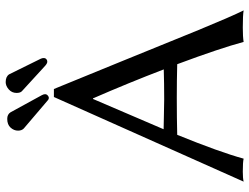

<svg xmlns="http://www.w3.org/2000/svg" viewBox="-120 -746 869 669"><g transform="rotate(-90 314.5 -411.5)"><path d="M407.2 -275.4Q359.9 -398.9 306.2 -522H304.2L198.7 -275.9Q207.5 -275.9 247.1 -274.9Q286.6 -273.9 303.2 -273.9Q358.4 -273.9 407.2 -275.4ZM179.2 -228.5Q118.7 -79.6 96.2 2.9Q84 0 50.8 0Q28.3 0 16.1 2.9L311 -658.2H338.9L435.5 -421.9L544.4 -154.3Q590.8 -41.5 612.8 2.9Q595.7 0 553.2 0Q520 0 502.9 2.9Q481 -79.1 425.3 -228.5Q369.1 -230 308.1 -230Q236.3 -230 179.2 -228.5ZM193.8 -783.2Q193.8 -797.4 204.3 -809.1Q214.8 -820.8 234.9 -820.8Q250.5 -820.8 257.8 -809.1L317.4 -700.2Q320.8 -693.8 320.8 -689Q320.8 -683.6 316.4 -679.7Q312 -675.8 308.1 -675.8Q303.2 -675.8 299.8 -679.2L201.2 -763.2Q193.8 -770.5 193.8 -783.2ZM325.2 -788.1Q325.2 -804.7 337.4 -815.4Q349.6 -826.2 362.8 -826.2Q382.3 -826.2 390.1 -814L444.3 -704.1Q446.8 -699.2 446.8 -692.9Q446.8 -688 443.1 -684.6Q439.5 -681.2 434.1 -681.2Q428.2 -681.2 419.9 -688.5L332 -769Q325.2 -774.4 325.2 -788.1Z"/></g></svg>

Font: Linux Biolinum G
Style: Regular
Weight: 400
Designer: Philipp H. Poll
Foundry: Philipp H. Poll
Version: Version 1.1.0 ; ttfautohint (v1.6)